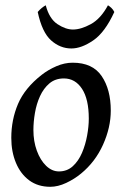

<svg xmlns="http://www.w3.org/2000/svg" viewBox="-20 -698 469 738"><path d="M405.8 -272.9Q405.8 -208 376 -141.8Q346.2 -75.7 291.5 -30.8Q266.1 -9.8 234.4 5.1Q202.6 20 173.3 20Q126 20 92.5 -4.6Q59.1 -29.3 41.3 -72Q23.4 -114.7 23.4 -168Q23.4 -237.8 49.3 -298.6Q75.2 -359.4 140.1 -410.2Q165 -429.7 196.5 -443.4Q228 -457 259.3 -457Q335.9 -457 370.8 -405.5Q405.8 -354 405.8 -272.9ZM321.3 -242.2Q321.3 -316.9 295.2 -356.7Q269 -396.5 225.6 -396.5Q192.4 -396.5 169.9 -377.4Q147.5 -358.4 133.8 -328.4Q120.1 -298.3 114.3 -263.9Q108.4 -229.5 108.4 -198.2Q108.4 -154.8 121.6 -118.7Q134.8 -82.5 157.2 -60.8Q179.7 -39.1 206.5 -39.1Q237.8 -39.1 259.8 -59.1Q281.7 -79.1 295.2 -110.6Q308.6 -142.1 314.9 -177.2Q321.3 -212.4 321.3 -242.2ZM419.4 -651.9Q383.3 -573.2 338.1 -542.5Q293 -511.7 254.4 -511.7Q211.4 -511.7 176.5 -542.7Q141.6 -573.7 125 -651.9Q131.8 -660.2 140.1 -667Q148.4 -673.8 155.8 -677.7Q169.4 -626 200.9 -605.2Q232.4 -584.5 260.3 -584.5Q291 -584.5 329.1 -605.2Q367.2 -626 395 -677.7Q401.4 -673.8 408.2 -667.5Q415 -661.1 419.4 -651.9Z"/></svg>

Font: Gentium Book Plus
Style: Italic
Weight: 400
Italic angle: -8°
Designer: Victor Gaultney, Annie Olsen, Iska Routamaa, Becca Hirsbrunner
Foundry: SIL International
Version: Version 6.101